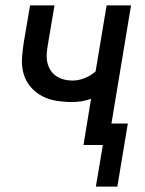

<svg xmlns="http://www.w3.org/2000/svg" viewBox="-20 -540 540 715"><path d="M337 155 363 0H291L319 -172Q302 -166 284.5 -163Q267 -160 250 -160Q220 -160 191 -164.5Q162 -169 137 -182Q112 -195 93.5 -217Q75 -239 67.5 -266.5Q60 -294 62 -324.5Q64 -355 69 -385L92 -520H183L158 -372Q155 -355 154 -338.5Q153 -322 156.5 -306.5Q160 -291 168.5 -278Q177 -265 190 -256.5Q203 -248 218 -244Q233 -240 250 -240Q272 -240 295 -249Q318 -258 336 -274L377 -520H468L395 -80H456L417 155Z"/></svg>

Font: Iosevka Term Curly Medium
Style: Italic
Weight: 500
Italic angle: -9°
Designer: Belleve Invis
Foundry: Belleve Invis
Version: Version 32.3.0